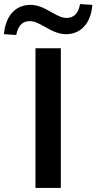

<svg xmlns="http://www.w3.org/2000/svg" viewBox="-100 -930 477 950"><path d="M75.5 0H201V-691.2H75.5ZM-80.4 -760.8 -19.6 -756.9C-10.8 -802 9.8 -825.5 48 -825.5C66.7 -825.5 85.3 -818.6 122.5 -797.1C160.8 -774.5 193.1 -760.8 226.5 -760.8C298 -760.8 350 -812.7 356.9 -905.9L296.1 -909.8C288.2 -864.7 266.7 -841.2 228.4 -841.2C211.8 -841.2 195.1 -846.1 152.9 -870.6C112.7 -894.1 83.3 -905.9 51 -905.9C-21.6 -905.9 -72.5 -853.9 -80.4 -760.8Z"/></svg>

Font: LL Pando Sans
Style: Bold
Weight: 700
Designer: Joshua Smith
Foundry: Joshua Smith
Version: Version 1.000;Glyphs 3.2.1 (3258)